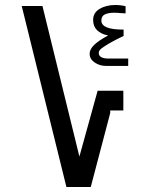

<svg xmlns="http://www.w3.org/2000/svg" viewBox="-20 -749 640 769"><path d="M67 -725H150L298 -122L371 -385.5H474V-306.5H421.5V-296.5L343.5 0H246ZM339 -533.5Q339 -551.5 357 -569Q375 -586.5 413 -607Q384.5 -612.5 368.8 -628Q353 -643.5 353 -669Q353 -698 379 -713.5Q405 -729 442.5 -729Q453.5 -729 465 -727.5Q476.5 -726 483 -724V-695.5L463.5 -696.5Q451 -698 436.5 -698Q413.5 -698 399.8 -691.2Q386 -684.5 386 -666.5Q386 -630 475 -630.5V-605Q428.5 -583 398.5 -563.5Q384.5 -554.5 380 -549Q375.5 -543.5 375.5 -537.5Q375.5 -525.5 385.8 -520Q396 -514.5 413 -514.5H493.5V-485H404.5Q379 -485 359 -498.8Q339 -512.5 339 -533.5Z"/></svg>

Font: JuliaMono ExtraBold
Style: Italic
Weight: 800
Italic angle: -9°
Monospace: yes
Designer: cormullion
Foundry: corm
Version: Version 0.057; ttfautohint (v1.8.4)